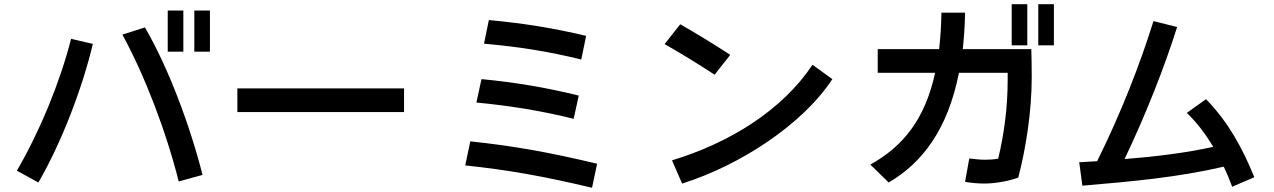

<svg xmlns="http://www.w3.org/2000/svg" viewBox="-20 -835 6040 910"><path d="M60 -26 162 30C274 -164 371 -420 420 -627L317 -651C264 -445 172 -219 60 -26ZM560 -671C666 -477 767 -214 827 25L940 -6C880 -242 778 -514 667 -705ZM775 -590H849V-785H775ZM901 -590H975V-785H901Z M1105 -416V-304H1895V-416Z M2209 -165 2185 -51C2385 -30 2556 0 2786 55L2810 -59C2580 -114 2409 -144 2209 -165ZM2238 -349C2395 -334 2541 -311 2699 -272L2723 -382C2565 -421 2419 -445 2262 -460ZM2274 -628C2441 -613 2575 -592 2735 -553L2758 -665C2598 -703 2464 -724 2297 -740Z M3204 -720 3130 -626C3209 -581 3289 -532 3367 -481L3441 -575C3363 -626 3283 -675 3204 -720ZM3165 -75 3213 35C3484 -50 3783 -243 3925 -460L3831 -528C3686 -311 3438 -158 3165 -75Z M4140 -602V-490H4412C4364 -267 4257 -139 4105 -55L4192 30C4351 -63 4472 -221 4525 -490H4756V-459C4756 -325 4739 -199 4711 -83C4689 -79 4669 -78 4649 -78C4626 -78 4605 -80 4574 -84L4554 27C4585 32 4617 35 4644 35C4691 35 4751 26 4806 7C4841 -126 4870 -303 4870 -471C4870 -511 4869 -573 4868 -602H4543C4549 -656 4553 -713 4554 -775H4442C4441 -713 4437 -655 4431 -602ZM4775 -620H4849V-815H4775ZM4901 -620H4975V-815H4901Z M5095 -66 5110 45C5349 25 5564 5 5780 -45C5795 -14 5808 18 5820 50L5925 5C5869 -132 5803 -255 5696 -365L5605 -300C5652 -255 5694 -200 5730 -139C5599 -110 5458 -93 5310 -81C5410 -291 5498 -513 5559 -707L5447 -735C5382 -527 5293 -299 5180 -71C5152 -69 5123 -68 5095 -66Z"/></svg>

Font: KT Kiyosuna Sans Bold
Style: Regular
Weight: 700
Designer: [Zen Kaku Gothic] Yoshimichi Ohira
Version: Version 1.010;Glyphs 3.1.2 (3151)